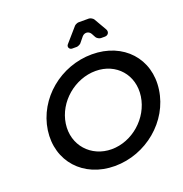

<svg xmlns="http://www.w3.org/2000/svg" viewBox="-159 -1060 1148 1204"><g transform="rotate(-20 415.0 -457.5)"><path d="M644 -820 596 -903C591 -911 575 -920 566 -920H495C489 -920 473 -913 469 -908L387 -814C374 -800 384 -779 403 -779H434C441 -779 456 -786 461 -791L492 -829C509 -848 537 -846 550 -823L564 -797C569 -788 585 -779 595 -779H621C644 -779 656 -800 644 -820ZM506 -703C297 -703 113 -551 84 -350C56 -150 195 5 404 5C613 5 798 -150 826 -350C855 -550 715 -703 506 -703ZM492 -597C629 -597 725 -489 705 -350C685 -211 558 -101 421 -101C284 -101 184 -211 204 -350C224 -489 354 -597 492 -597Z"/></g></svg>

Font: Trueno
Style: RoundIt
Weight: 400
Designer: Julieta Ulanovsky, Jasper
Foundry: Julieta Ulanovsky, Cannot Into Space Fonts
Version: Version 3.001